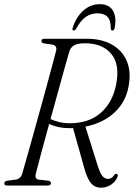

<svg xmlns="http://www.w3.org/2000/svg" viewBox="-22 -885 638 916"><path d="M538 -40Q529.5 -18.5 508 -4Q486.5 10.5 458.5 10.5Q431 10.5 412.8 -10.2Q394.5 -31 379.5 -85L326.5 -274Q319 -274 311 -273.5Q282 -273.5 257.2 -278.8Q232.5 -284 212.5 -293.5Q192 -219.5 174.8 -155.5Q157.5 -91.5 149 -57Q142.5 -31 162 -28L209 -23Q221 -20 221 -11.5Q221 0 206.5 0H10.5Q-2 0 -1.5 -10.5Q-1.5 -20 13.5 -23L52.5 -28Q76.5 -31.5 84 -56.5Q92 -84.5 105.2 -130.8Q118.5 -177 134.2 -234Q150 -291 166.8 -351.5Q183.5 -412 199 -468.5Q214.5 -525 226.8 -571Q239 -617 246 -644Q251 -667.5 228 -672L187.5 -678Q175.5 -680.5 175.5 -689.5Q176 -700 190 -700H393Q462 -700 511.2 -672.8Q560.5 -645.5 582.5 -594.8Q604.5 -544 591.5 -473.5Q579 -400 525 -349Q471 -298 385.5 -281L442 -101Q455 -59 466.5 -45.2Q478 -31.5 493 -31.5Q511.5 -31.5 523.5 -50.5Q529.5 -57.5 535.5 -55Q543 -51.5 538 -40ZM307.5 -635.5Q299 -606.5 285 -555.8Q271 -505 253.8 -442.8Q236.5 -380.5 219 -317Q237 -308.5 260 -302.8Q283 -297 309.5 -297Q403 -297 459 -346.8Q515 -396.5 531.5 -479Q551.5 -576.5 509.2 -627.5Q467 -678.5 384 -678.5Q348 -678.5 331 -668.5Q314 -658.5 307.5 -635.5ZM443 -821.5Q412 -821.5 387.2 -804.2Q362.5 -787 341.5 -748.5Q336 -739.5 329.5 -739.5Q320.5 -739.5 325 -753Q341 -803.5 375.2 -834.2Q409.5 -865 454.5 -865Q498.5 -865 516.8 -834Q535 -803 525 -752Q522.5 -739.5 514 -739.5Q507 -739.5 506.5 -748.5Q507 -787.5 490.8 -804.5Q474.5 -821.5 443 -821.5Z"/></svg>

Font: Fraunces 144pt Soft Light
Style: Italic
Weight: 300
Italic angle: -16°
Version: Version 1.000;[b76b70a41]